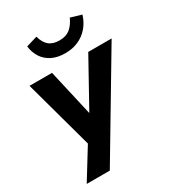

<svg xmlns="http://www.w3.org/2000/svg" viewBox="-213 -841 1026 1138"><g transform="rotate(-30 299.5 -272.5)"><path d="M40 180 183 -52 175 10 37 -493H191L271 -143H245L439 -493H599L198 180ZM319 -554Q265 -554 227 -573.5Q189 -593 168 -626.5Q147 -660 142 -702L218 -725Q230 -680 256 -658.5Q282 -637 327 -637Q372 -637 399.5 -659.5Q427 -682 446 -724L520 -702Q506 -656 477 -622.5Q448 -589 408 -571.5Q368 -554 319 -554Z"/></g></svg>

Font: Nunito Sans 11pt ExtraBold
Style: Italic
Weight: 800
Italic angle: -9°
Version: Version 3.101;gftools[0.9.27]